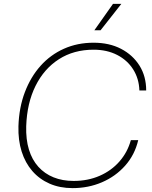

<svg xmlns="http://www.w3.org/2000/svg" viewBox="-20 -959 781 989"><path d="M354 10Q288 10 235.5 -13Q183 -36 146.5 -78Q110 -120 91.5 -178.5Q73 -237 75 -309Q78 -405 108 -484Q138 -563 189 -620Q240 -677 309.5 -708Q379 -739 462 -739Q543 -739 603.5 -707.5Q664 -676 698.5 -621Q733 -566 733 -493H698Q696 -554 666 -601.5Q636 -649 583.5 -676Q531 -703 462 -703Q360 -703 283.5 -654Q207 -605 163 -516.5Q119 -428 115 -309Q113 -241 129 -188.5Q145 -136 177.5 -100Q210 -64 256 -45.5Q302 -27 359 -27Q433 -27 493.5 -53.5Q554 -80 595.5 -127.5Q637 -175 654 -237H692Q674 -161 624.5 -105.5Q575 -50 505 -20Q435 10 354 10ZM466 -803 562 -939H605L498 -803Z"/></svg>

Font: Mona Sans
Style: Italic
Weight: 200
Italic angle: -11.6951°
Designer: Deni Anggara
Foundry: GitHub
Version: Version 2.000